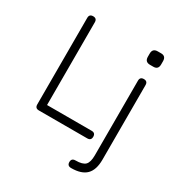

<svg xmlns="http://www.w3.org/2000/svg" viewBox="-195 -796 1075 1137"><g transform="rotate(30 342.0 -227.5)"><path d="M554 -563Q519 -563 519 -598V-620Q519 -655 554 -655H577Q610 -655 610 -620V-598Q610 -563 577 -563ZM119 0Q93 0 93 -26V-618Q93 -644 119 -644Q145 -644 145 -618V-52H450Q476 -52 476 -26Q476 0 450 0ZM455 148Q503 148 521 130Q539 112 539 64V-446Q539 -472 565 -472Q591 -472 591 -446V64Q591 134 558 167Q525 200 455 200Q428 200 428 174Q428 148 455 148Z"/></g></svg>

Font: Jura
Style: Regular
Weight: 400
Designer: Daniel Johnson, Alexei Vanyashin
Foundry: Daniel Johnson
Version: Version 5.103